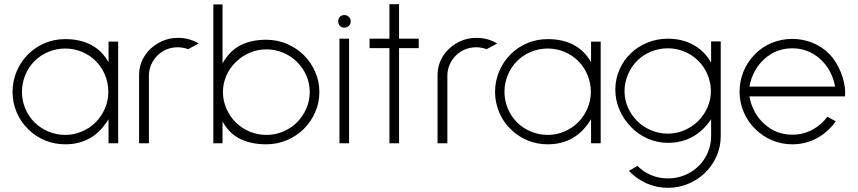

<svg xmlns="http://www.w3.org/2000/svg" viewBox="-20 -685 4101 918"><path d="M499 0V-115Q461 -53 409.5 -24Q358 5 292 5Q240 5 194.5 -14Q149 -33 114 -68Q79 -102 59.5 -148.5Q40 -195 40 -246Q40 -297 59.5 -343.5Q79 -390 114 -425Q149 -460 194.5 -479Q240 -498 292 -498Q364 -498 416.5 -470Q469 -442 499 -387V-486H545V0ZM145 -393Q117 -365 101 -326.5Q85 -288 85 -246Q85 -204 101 -166Q117 -128 145 -100Q173 -72 211.5 -56Q250 -40 292 -40Q333 -40 371 -56Q409 -72 437 -100Q465 -128 481.5 -166Q498 -204 498 -246Q498 -288 482 -326.5Q466 -365 438 -393Q410 -421 372 -437Q334 -453 292 -453Q250 -453 211.5 -437Q173 -421 145 -393Z M880 -450Q853 -459 831 -459Q774 -459 733 -420Q714 -401 703 -376Q692 -351 692 -325V0H645V-325Q645 -378 673.5 -420.5Q702 -463 752 -487Q788 -504 831 -504Q886 -504 930 -477Z M1044 -104V0H1000V-664H1044V-382Q1078 -442 1129.5 -468.5Q1181 -495 1254 -495Q1305 -495 1352 -475Q1399 -455 1433 -421Q1468 -386 1487.5 -340.5Q1507 -295 1507 -245Q1507 -195 1487.5 -149.5Q1468 -104 1433 -69Q1399 -35 1352 -15Q1305 5 1254 5Q1183 5 1130 -20Q1077 -45 1044 -104ZM1108 -389Q1079 -361 1062.5 -323.5Q1046 -286 1046 -245Q1046 -204 1062.5 -166Q1079 -128 1107 -100Q1135 -72 1173.5 -56Q1212 -40 1254 -40Q1296 -40 1334 -56Q1372 -72 1400 -100Q1428 -128 1444.5 -166Q1461 -204 1461 -245Q1461 -286 1445 -323Q1429 -360 1400 -389Q1372 -417 1334 -433Q1296 -449 1254 -449Q1212 -449 1174.5 -433Q1137 -417 1108 -389Z M1597 -583Q1597 -596 1605 -604.5Q1613 -613 1626 -613Q1639 -613 1648 -604.5Q1657 -596 1657 -583Q1657 -570 1648 -561.5Q1639 -553 1626 -553Q1613 -553 1605 -561.5Q1597 -570 1597 -583ZM1603 0V-500H1649V0Z M1888 -455V0H1842V-455H1747V-500H1842V-665H1888V-500H1982V-455Z M2307 -450Q2280 -459 2258 -459Q2201 -459 2160 -420Q2141 -401 2130 -376Q2119 -351 2119 -325V0H2072V-325Q2072 -378 2100.5 -420.5Q2129 -463 2179 -487Q2215 -504 2258 -504Q2313 -504 2357 -477Z M2806 0V-115Q2768 -53 2716.5 -24Q2665 5 2599 5Q2547 5 2501.5 -14Q2456 -33 2421 -68Q2386 -102 2366.5 -148.5Q2347 -195 2347 -246Q2347 -297 2366.5 -343.5Q2386 -390 2421 -425Q2456 -460 2501.5 -479Q2547 -498 2599 -498Q2671 -498 2723.5 -470Q2776 -442 2806 -387V-486H2852V0ZM2452 -393Q2424 -365 2408 -326.5Q2392 -288 2392 -246Q2392 -204 2408 -166Q2424 -128 2452 -100Q2480 -72 2518.5 -56Q2557 -40 2599 -40Q2640 -40 2678 -56Q2716 -72 2744 -100Q2772 -128 2788.5 -166Q2805 -204 2805 -246Q2805 -288 2789 -326.5Q2773 -365 2745 -393Q2717 -421 2679 -437Q2641 -453 2599 -453Q2557 -453 2518.5 -437Q2480 -421 2452 -393Z M2987 132 3028 108Q3056 137 3093.5 152.5Q3131 168 3174 168Q3216 168 3254 152.5Q3292 137 3320 109Q3348 82 3364 44.5Q3380 7 3380 -34V-115Q3304 -2 3173 -2Q3123 -2 3076.5 -22.5Q3030 -43 2996 -79Q2961 -115 2941.5 -161Q2922 -207 2922 -256Q2922 -306 2941.5 -351.5Q2961 -397 2996 -430Q3030 -463 3076 -481.5Q3122 -500 3173 -500Q3242 -500 3296 -470Q3350 -440 3380 -385V-487H3426V-34Q3426 16 3406.5 61Q3387 106 3352 140Q3318 174 3271.5 193.5Q3225 213 3174 213Q3119 213 3071 191.5Q3023 170 2987 132ZM3027 -395Q2999 -368 2982.5 -329Q2966 -290 2966 -249Q2966 -208 2982 -171.5Q2998 -135 3027 -106Q3055 -78 3093.5 -62Q3132 -46 3173 -46Q3214 -46 3251.5 -62Q3289 -78 3318 -106Q3346 -134 3362.5 -171Q3379 -208 3379 -249Q3379 -290 3362.5 -329Q3346 -368 3318 -395Q3290 -423 3252 -438.5Q3214 -454 3173 -454Q3132 -454 3093.5 -438.5Q3055 -423 3027 -395Z M3563 -224Q3579 -141 3636 -91Q3692 -41 3768 -41Q3820 -41 3863 -64Q3906 -87 3936 -127L3976 -105Q3940 -54 3886 -24.5Q3832 5 3768 5Q3717 5 3671 -14.5Q3625 -34 3590 -69Q3555 -104 3535.5 -150Q3516 -196 3516 -247Q3516 -298 3535.5 -344.5Q3555 -391 3590 -426Q3624 -461 3670.5 -480Q3717 -499 3768 -499Q3819 -499 3865.5 -480Q3912 -461 3946 -426Q3978 -393 3999.5 -341Q4021 -289 4021 -240L4020 -224ZM3636 -404Q3579 -354 3563 -271H3973Q3957 -354 3900 -404Q3844 -454 3768 -454Q3692 -454 3636 -404Z"/></svg>

Font: Sulphur Point Light
Style: Regular
Weight: 300
Designer: Noponies / Dale Sattler
Foundry: Noponies
Version: Version 1.000; ttfautohint (v1.8)